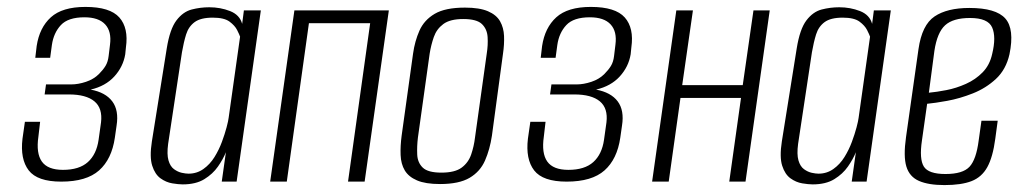

<svg xmlns="http://www.w3.org/2000/svg" viewBox="-20 -525 2955 555"><path d="M157 0Q88 0 63 -32.5Q38 -65 45 -124L52 -173H96L91 -130Q84 -82 101 -58Q118 -34 162 -34Q209 -34 234 -56.5Q259 -79 265 -121L272 -171Q277 -212 253 -232Q229 -252 179 -252H109L113 -281H186Q206 -281 228.5 -288.5Q251 -296 266 -311Q278 -323 285 -334.5Q292 -346 294 -363L298 -396Q303 -434 284 -454.5Q265 -475 224 -475Q177 -475 156 -452.5Q135 -430 130 -395L125 -358H82L86 -392Q94 -445 127 -475Q160 -505 227 -505Q298 -505 325 -474.5Q352 -444 344 -388L342 -368Q336 -332 310.5 -304Q285 -276 242 -266Q285 -258 304.5 -232Q324 -206 317 -162L312 -127Q303 -65 266.5 -32.5Q230 0 157 0Z M508 8Q496 8 478 5Q460 2 444 -9.5Q428 -21 420 -46Q412 -71 419 -116L462 -385Q471 -441 490 -466Q509 -491 534 -497.5Q559 -504 585 -504Q617 -504 645 -493Q673 -482 680 -456L685 -495H734L664 0H621L633 -85Q625 -65 610 -43.5Q595 -22 570.5 -7Q546 8 508 8ZM525 -23Q549 -23 568 -36.5Q587 -50 600 -71Q613 -92 621.5 -115Q630 -138 635 -157Q640 -176 641 -185L674 -419Q672 -425 665.5 -438Q659 -451 643.5 -462.5Q628 -474 595 -474Q560 -474 542.5 -461Q525 -448 518 -425.5Q511 -403 506 -374L466 -109Q462 -79 467 -61.5Q472 -44 483 -36Q494 -28 505.5 -25.5Q517 -23 525 -23Z M761 0 831 -495H1104L1034 0H986L1050 -458H873L809 0Z M1252 7Q1210 7 1185.5 -3.5Q1161 -14 1150 -32.5Q1139 -51 1138 -77Q1137 -103 1141 -133L1174 -370Q1179 -406 1192.5 -436.5Q1206 -467 1236.5 -485Q1267 -503 1324 -503Q1366 -503 1390.5 -492.5Q1415 -482 1425.5 -463.5Q1436 -445 1437 -421Q1438 -397 1434 -370L1402 -133Q1396 -93 1382 -61Q1368 -29 1337.5 -11Q1307 7 1252 7ZM1256 -26Q1295 -26 1314.5 -40.5Q1334 -55 1342 -78.5Q1350 -102 1353 -127L1387 -370Q1391 -395 1389.5 -418Q1388 -441 1373 -455.5Q1358 -470 1319 -470Q1281 -470 1261.5 -455.5Q1242 -441 1234 -418Q1226 -395 1222 -370L1188 -127Q1185 -102 1186 -78.5Q1187 -55 1202 -40.5Q1217 -26 1256 -26Z M1618 0Q1549 0 1524 -32.5Q1499 -65 1506 -124L1513 -173H1557L1552 -130Q1545 -82 1562 -58Q1579 -34 1623 -34Q1670 -34 1695 -56.5Q1720 -79 1726 -121L1733 -171Q1738 -212 1714 -232Q1690 -252 1640 -252H1570L1574 -281H1647Q1667 -281 1689.5 -288.5Q1712 -296 1727 -311Q1739 -323 1746 -334.5Q1753 -346 1755 -363L1759 -396Q1764 -434 1745 -454.5Q1726 -475 1685 -475Q1638 -475 1617 -452.5Q1596 -430 1591 -395L1586 -358H1543L1547 -392Q1555 -445 1588 -475Q1621 -505 1688 -505Q1759 -505 1786 -474.5Q1813 -444 1805 -388L1803 -368Q1797 -332 1771.5 -304Q1746 -276 1703 -266Q1746 -258 1765.5 -232Q1785 -206 1778 -162L1773 -127Q1764 -65 1727.5 -32.5Q1691 0 1618 0Z M1865 0 1935 -495H1983L1952 -279H2127L2158 -495H2205L2135 0H2088L2122 -242H1947L1913 0Z M2329 8Q2317 8 2299 5Q2281 2 2265 -9.5Q2249 -21 2241 -46Q2233 -71 2240 -116L2283 -385Q2292 -441 2311 -466Q2330 -491 2355 -497.5Q2380 -504 2406 -504Q2438 -504 2466 -493Q2494 -482 2501 -456L2506 -495H2555L2485 0H2442L2454 -85Q2446 -65 2431 -43.5Q2416 -22 2391.5 -7Q2367 8 2329 8ZM2346 -23Q2370 -23 2389 -36.5Q2408 -50 2421 -71Q2434 -92 2442.5 -115Q2451 -138 2456 -157Q2461 -176 2462 -185L2495 -419Q2493 -425 2486.5 -438Q2480 -451 2464.5 -462.5Q2449 -474 2416 -474Q2381 -474 2363.5 -461Q2346 -448 2339 -425.5Q2332 -403 2327 -374L2287 -109Q2283 -79 2288 -61.5Q2293 -44 2304 -36Q2315 -28 2326.5 -25.5Q2338 -23 2346 -23Z M2710 10Q2664 10 2636.5 -2Q2609 -14 2600 -43.5Q2591 -73 2599 -129L2635 -383Q2645 -453 2681.5 -477.5Q2718 -502 2782 -502Q2859 -502 2886 -471.5Q2913 -441 2898 -368Q2888 -324 2859 -297Q2830 -270 2792 -255Q2754 -240 2718 -233.5Q2682 -227 2660 -225L2645 -119Q2637 -65 2650.5 -43.5Q2664 -22 2713 -22Q2763 -22 2782.5 -43Q2802 -64 2809 -119L2817 -176H2864L2857 -124Q2850 -71 2834 -42Q2818 -13 2788.5 -1.5Q2759 10 2710 10ZM2665 -257Q2687 -259 2715.5 -264.5Q2744 -270 2772 -282.5Q2800 -295 2820.5 -316Q2841 -337 2848 -369Q2860 -418 2848 -445.5Q2836 -473 2784 -473Q2735 -473 2712 -452Q2689 -431 2681 -378Z"/></svg>

Font: Alumni Sans Light
Style: Italic
Weight: 300
Italic angle: -8°
Version: Version 1.016